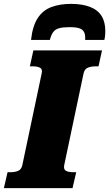

<svg xmlns="http://www.w3.org/2000/svg" viewBox="-56 -970 563 990"><path d="M309 -950Q254 -950 210 -934Q166 -918 139 -877.5Q112 -837 104 -764H201Q208 -791 218.5 -805Q229 -819 249 -824.5Q269 -830 302 -830Q336 -830 353.5 -824Q371 -818 378 -803.5Q385 -789 383 -764H482Q485 -776 486 -787.5Q487 -799 487 -810Q487 -857 467.5 -888Q448 -919 408 -934.5Q368 -950 309 -950ZM59 -118 159 -592Q164 -614 150 -621Q136 -628 113 -628H98L116 -710H470L452 -628H437Q414 -628 397 -621Q380 -614 375 -592L275 -118Q271 -96 284.5 -89Q298 -82 322 -82H337L318 0H-36L-17 -82H-2Q21 -82 37.5 -89Q54 -96 59 -118Z"/></svg>

Font: Roboto Serif 20pt ExtraBold
Style: Italic
Weight: 800
Italic angle: -10°
Version: Version 1.007